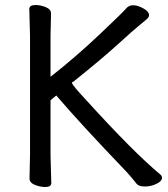

<svg xmlns="http://www.w3.org/2000/svg" viewBox="-20 -731 670 768"><path d="M161.1 17.1Q141.1 17.1 119.6 8.5Q98.1 0 98.1 -17.1L100.1 -111.8V-588.9L97.2 -694.8Q97.2 -710.9 122.1 -710.9Q142.1 -710.9 163.1 -702.4Q184.1 -693.8 184.1 -676.8L182.1 -587.9V-423.8Q285.2 -504.9 380.1 -595Q475.1 -685.1 485.1 -697.5Q495.1 -710 513.2 -710Q530.3 -710 553.2 -697.5Q576.2 -685.1 576.2 -669.9Q576.2 -662.1 565.7 -653.1Q555.2 -644 535.2 -627.9Q515.1 -611.8 451.7 -554Q388.2 -496.1 272.9 -403.8Q268.1 -403.8 268.1 -399.9Q268.1 -395 282 -378.4Q295.9 -361.8 326.2 -329.1Q513.2 -123 622.1 -32.2Q627.9 -27.3 627.9 -20Q627.9 -5.9 605.5 4.6Q583 15.1 559.1 15.1Q533.2 15.1 523.9 1Q506.8 -21 484.9 -44.9Q302.7 -234.9 205.1 -349.1L182.1 -330.1V-110.8L185.1 1Q185.1 17.1 161.1 17.1Z"/></svg>

Font: LXGW WenKai Screen R
Style: Regular
Weight: 400
Designer: Fontworks Inc.
Version: Version 1.235;May 31, 2022